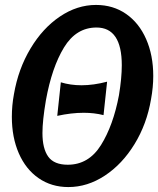

<svg xmlns="http://www.w3.org/2000/svg" viewBox="-20 -749 641 778"><path d="M310.5 -403.5Q359 -403.5 414 -418L399.5 -282.5Q362 -292 319.5 -292Q269 -292 212 -279.5L226.5 -415.5Q265.5 -403.5 310.5 -403.5ZM28 -275.5Q28 -322 36.5 -367.5Q54 -469.5 103.5 -552.2Q153 -635 222.8 -682Q292.5 -729 369 -729Q438.5 -729 491 -692.5Q543.5 -656 572.2 -590.5Q601 -525 601 -441Q601 -396 592 -347Q575 -246.5 525.2 -165.2Q475.5 -84 405 -37.5Q334.5 9 257 9Q188.5 9 136.5 -27Q84.5 -63 56.2 -127.8Q28 -192.5 28 -275.5ZM462 -363Q473.5 -433 473.5 -484.5Q473.5 -637.5 371 -637.5Q288.5 -637.5 239.2 -556.5Q190 -475.5 166 -342.5Q152 -260 152 -210Q152 -147 175.5 -114.2Q199 -81.5 254.5 -81.5Q339.5 -81.5 389.2 -161.2Q439 -241 462 -363Z"/></svg>

Font: JuliaMono ExtraBoldItalic
Style: Regular
Weight: 800
Italic angle: -9°
Monospace: yes
Designer: cormullion
Foundry: corm
Version: Version 0.049; ttfautohint (v1.8.4)